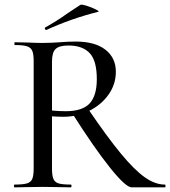

<svg xmlns="http://www.w3.org/2000/svg" viewBox="-20 -807 733 827"><path d="M291 -319 358 -340Q443 -215 501 -145Q559 -75 603.5 -43.5Q648 -12 690 -12Q693 -12 693 -6Q693 0 690 0H547Q522 0 454.5 -84Q387 -168 291 -319ZM479 -498Q479 -444 447.5 -399.5Q416 -355 364 -329.5Q312 -304 253 -304Q232 -304 204 -306V-81Q204 -51 210 -36.5Q216 -22 232.5 -17Q249 -12 285 -12Q288 -12 288 -6Q288 0 285 0Q254 0 236 -1L164 -2L94 -1Q75 0 43 0Q40 0 40 -6Q40 -12 43 -12Q79 -12 96 -17Q113 -22 119 -36.5Q125 -51 125 -81V-544Q125 -574 119 -588Q113 -602 96.5 -607.5Q80 -613 44 -613Q42 -613 42 -619Q42 -625 44 -625L94 -624Q138 -622 164 -622Q185 -622 204 -623Q223 -624 237 -625Q275 -628 306 -628Q389 -628 434 -593Q479 -558 479 -498ZM275 -611Q236 -611 220 -596.5Q204 -582 204 -542V-331Q233 -328 263 -328Q335 -328 366 -361.5Q397 -395 397 -466Q397 -546 366 -578.5Q335 -611 275 -611ZM179 -678Q175 -678 173.5 -682.5Q172 -687 175 -689Q221 -714 273 -751Q320 -782 326 -786Q331 -789 353.5 -782Q376 -775 393.5 -766Q411 -757 402 -756Q284 -726 180 -678Z"/></svg>

Font: Cormorant Infant Medium
Style: Regular
Weight: 500
Designer: Christian Thalmann (Catharsis Fonts)
Foundry: Catharsis Fonts
Version: Version 4.000